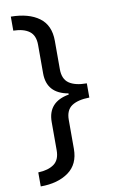

<svg xmlns="http://www.w3.org/2000/svg" viewBox="-96 -764 572 971"><g transform="rotate(-10 190.0 -278.0)"><path d="M32 86Q84 84 113.5 62.5Q143 41 143 -8V-153Q143 -256 252 -275V-281Q143 -300 143 -403V-549Q143 -598 114 -619.5Q85 -641 32 -642V-714Q124 -713 177 -674Q230 -635 230 -555V-409Q230 -358 261.5 -336.5Q293 -315 352 -315V-242Q293 -241 261.5 -220Q230 -199 230 -149V0Q230 79 175 118.5Q120 158 32 158Z"/></g></svg>

Font: Noto Sans Gunjala Gondi Semibold
Style: Regular
Weight: 600
Designer: Ek Type
Foundry: Ek Type
Version: Version 1.004; ttfautohint (v1.8.4.7-5d5b)